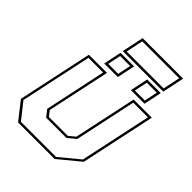

<svg xmlns="http://www.w3.org/2000/svg" viewBox="-228 -937 1059 1059"><g transform="rotate(45 302.0 -407.0)"><path d="M100.5 0 19.5 -103 112.5 -540H254L175.5 -172L199.5 -141.5H346.5L383.5 -172L462 -540H603.5L510.5 -103L385.5 0ZM109 -13.5H383L498 -108.5L587 -526.5H472.5L396 -166.5L349.5 -128H191.5L161 -166.5L237.5 -526.5H123L34 -108.5ZM414.5 -566 436.5 -671H542.5L520.5 -566ZM206.5 -566 228.5 -671H334.5L312.5 -566ZM223.5 -580H301.5L317.5 -657H239.5ZM431.5 -580H509.5L525.5 -657H447.5ZM230.5 -686.5 257.5 -814.5H573.5L546.5 -686.5ZM247.5 -700.5H535.5L556.5 -800.5H268.5Z"/></g></svg>

Font: Tourney Thin
Style: Italic
Weight: 100
Italic angle: -12°
Designer: Tyler Finck
Foundry: Etcetera Type Co
Version: Version 1.015